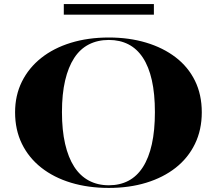

<svg xmlns="http://www.w3.org/2000/svg" viewBox="-20 -907 1064 942"><path d="M514 -723Q613 -723 696.5 -698Q780 -673 841.5 -626Q903 -579 936.5 -511Q970 -443 970 -356Q970 -270 936.5 -201Q903 -132 842 -84Q781 -36 697.5 -10.5Q614 15 514 15Q413 15 328.5 -10.5Q244 -36 182.5 -84.5Q121 -133 87.5 -201.5Q54 -270 54 -356Q54 -439 87.5 -506.5Q121 -574 182 -622.5Q243 -671 327.5 -697Q412 -723 514 -723ZM514 -711Q459 -711 416 -689Q373 -667 344 -622.5Q315 -578 299.5 -512Q284 -446 284 -357Q284 -268 299.5 -201Q315 -134 344 -89Q373 -44 416 -21Q459 2 514 2Q568 2 610 -20Q652 -42 681 -87Q710 -132 725 -199.5Q740 -267 740 -357Q740 -447 725 -513.5Q710 -580 681 -624Q652 -668 610 -689.5Q568 -711 514 -711ZM293 -835V-887H735V-835Z"/></svg>

Font: Kalnia SemiExpanded Medium
Style: Regular
Weight: 500
Width: 6
Designer: Frida Medrano
Foundry: Frida Medrano
Version: Version 1.105